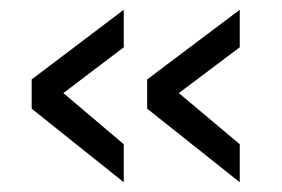

<svg xmlns="http://www.w3.org/2000/svg" viewBox="-20 -441 579 394"><path d="M234 -344 110 -250 234 -145V-67L45 -218V-278L234 -421ZM472 -344 347 -250 472 -145V-67L282 -218V-278L472 -421Z"/></svg>

Font: TitilliumWeb-Regular
Style: Regular
Weight: 400
Version: Version 1.001;PS 57.000;hotconv 1.0.70;makeotf.lib2.5.55311